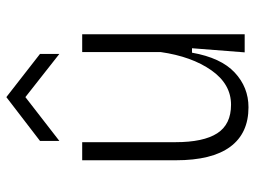

<svg xmlns="http://www.w3.org/2000/svg" viewBox="-119 -672 803 605"><g transform="rotate(-90 282.5 -369.5)"><path d="M247 12Q165 12 122.5 -45.5Q80 -103 80 -217V-512H137V-218Q137 -130 165 -86.5Q193 -43 255 -43Q320 -43 363.5 -105Q407 -167 421 -265V-512H477V0H420L433 -166H419Q403 -75 356.5 -31.5Q310 12 247 12ZM141 -584V-645L279 -751L415 -645V-584L279 -691Z"/></g></svg>

Font: Bricolage Grotesque 12pt ExtraLight
Style: Regular
Weight: 200
Designer: Mathieu Triay
Foundry: Atelier Triay
Version: Version 1.001; ttfautohint (v1.8.4.7-5d5b);gftools[0.9.33.de